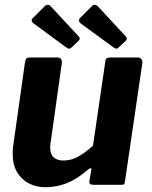

<svg xmlns="http://www.w3.org/2000/svg" viewBox="-20 -769 632 799"><path d="M170 10Q109 10 71 -27Q33 -64 33 -126Q33 -133 33 -141Q33 -149 34 -156L84 -510Q86 -522 90.5 -526Q95 -530 108 -530H218Q229 -530 234 -523Q239 -516 237 -504L190 -171Q189 -166 189 -161.5Q189 -157 189 -154Q189 -126 204 -113.5Q219 -101 244 -101Q278 -101 308.5 -119Q339 -137 367 -163L418 -511Q419 -523 424.5 -526.5Q430 -530 443 -530H551Q563 -530 568.5 -523Q574 -516 572 -504L500 -14Q499 -5 496.5 -2.5Q494 0 486 0H367Q360 0 355.5 -3Q351 -6 352 -14L360 -63Q361 -69 357 -69Q353 -69 346 -63Q300 -23 257.5 -6.5Q215 10 170 10ZM168 -745Q174 -750 180.5 -749Q187 -748 190 -744L306 -619Q310 -616 311.5 -610.5Q313 -605 307 -599L276 -570Q270 -565 264.5 -567Q259 -569 251 -575L126 -667Q103 -681 117 -694ZM364 -745Q370 -750 376.5 -749Q383 -748 386 -744L502 -619Q506 -616 507.5 -610Q509 -604 503 -599L472 -570Q467 -565 461.5 -567Q456 -569 448 -575L322 -667Q300 -681 314 -695Z"/></svg>

Font: Libre Franklin
Style: Bold Italic
Weight: 700
Italic angle: -8°
Designer: Pablo Impallari, Rodrigo Fuenzalida, Nhung Nguyen
Foundry: Impallari Type
Version: Version 3.000